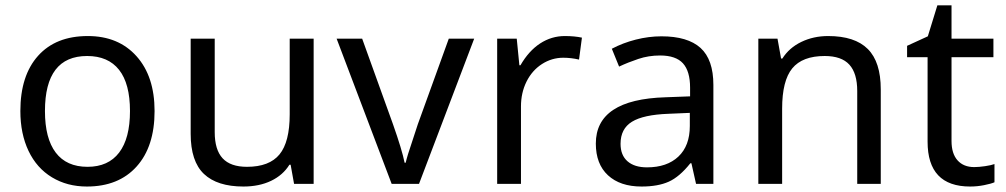

<svg xmlns="http://www.w3.org/2000/svg" viewBox="-20 -679 3714 709"><path d="M550.8 -269Q550.8 -137.7 484.4 -64Q418 9.8 300.8 9.8Q228 9.8 171.9 -24.2Q115.7 -58.1 85.4 -121.6Q55.2 -185.1 55.2 -269Q55.2 -399.9 120.6 -472.9Q186 -545.9 304.2 -545.9Q417.5 -545.9 484.1 -471.4Q550.8 -397 550.8 -269ZM146 -269Q146 -168 185.8 -115.5Q225.6 -63 303.2 -63Q379.9 -63 419.9 -115.5Q460 -168 460 -269Q460 -370.1 419.7 -421.1Q379.4 -472.2 301.8 -472.2Q146 -472.2 146 -269Z M772.9 -536.1V-190.9Q772.9 -126 802 -94.5Q831.1 -63 892.1 -63Q974.6 -63 1012.2 -108.9Q1049.8 -154.8 1049.8 -256.8V-536.1H1138.2V0H1065.9L1053.2 -70.8H1048.8Q1024.9 -32.2 981 -11.2Q937 9.8 878.9 9.8Q782.2 9.8 733.2 -36.6Q684.1 -83 684.1 -185.1V-536.1Z M1426.3 0 1223.1 -536.1H1317.4L1431.2 -220.2Q1464.8 -125 1474.1 -78.1H1478Q1479.5 -84.5 1481.7 -92.5Q1483.9 -100.6 1486.8 -110.1Q1489.7 -119.6 1522.9 -220.2L1637.2 -536.1H1731L1527.3 0Z M2065.9 -545.9Q2101.6 -545.9 2128.9 -540L2118.2 -459Q2088.4 -465.8 2060.1 -465.8Q2017.6 -465.8 1981.2 -442.4Q1944.8 -418.9 1924.3 -377.7Q1903.8 -336.4 1903.8 -286.1V0H1815.9V-536.1H1888.2L1897.9 -438H1901.9Q1932.6 -491.2 1974.6 -518.6Q2016.6 -545.9 2065.9 -545.9Z M2550.3 0 2533.2 -76.2H2529.3Q2489.3 -25.9 2449.5 -8.1Q2409.7 9.8 2349.1 9.8Q2270 9.8 2225.1 -31.7Q2180.2 -73.2 2180.2 -148.9Q2180.2 -312 2437.5 -319.8L2528.3 -323.2V-355Q2528.3 -416 2502 -445.1Q2475.6 -474.1 2417.5 -474.1Q2375 -474.1 2337.2 -461.4Q2299.3 -448.7 2266.1 -433.1L2239.3 -499Q2279.8 -520.5 2327.6 -532.7Q2375.5 -544.9 2422.4 -544.9Q2519.5 -544.9 2566.9 -502Q2614.3 -459 2614.3 -365.2V0ZM2369.1 -61Q2442.9 -61 2485.1 -100.8Q2527.3 -140.6 2527.3 -213.9V-262.2L2448.2 -258.8Q2356 -255.4 2313.7 -229.5Q2271.5 -203.6 2271.5 -147.9Q2271.5 -106 2297.1 -83.5Q2322.8 -61 2369.1 -61Z M3145.5 0V-342.8Q3145.5 -408.2 3116.5 -440.2Q3087.4 -472.2 3025.4 -472.2Q2942.9 -472.2 2905.5 -426.5Q2868.2 -380.9 2868.2 -277.8V0H2780.3V-536.1H2851.1L2864.3 -462.9H2869.1Q2894 -502.4 2939 -524.2Q2983.9 -545.9 3038.1 -545.9Q3136.7 -545.9 3184.6 -498Q3232.4 -450.2 3232.4 -349.1V0Z M3577.6 -62Q3594.7 -62 3617.7 -65.4Q3640.6 -68.8 3652.3 -73.2V-5.9Q3640.1 -0.5 3614.5 4.6Q3588.9 9.8 3562.5 9.8Q3405.3 9.8 3405.3 -155.8V-467.8H3329.6V-509.8L3406.2 -544.9L3441.4 -659.2H3493.7V-536.1H3648.4V-467.8H3493.7V-158.2Q3493.7 -111.8 3515.9 -86.9Q3538.1 -62 3577.6 -62Z"/></svg>

Font: Noto Sans Southeast Asian
Style: Regular
Weight: 400
Designer: Monotype Design Team
Foundry: Monotype Imaging Inc.
Version: Version 1.06 uh; ttfautohint (v1.4.1)